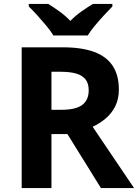

<svg xmlns="http://www.w3.org/2000/svg" viewBox="-20 -954 700 974"><path d="M298 -714Q395 -714 458 -690.5Q521 -667 552 -619.5Q583 -572 583 -500Q583 -451 564.5 -414.5Q546 -378 515.5 -352.5Q485 -327 450 -311L660 0H492L322 -274H241V0H90V-714ZM287 -590H241V-397H290Q365 -397 397.5 -422Q430 -447 430 -496Q430 -530 414.5 -550.5Q399 -571 367.5 -580.5Q336 -590 287 -590ZM251 -774Q237 -797 214.5 -824Q192 -851 168.5 -877Q145 -903 126 -921V-934H225Q251 -918 281 -896.5Q311 -875 337 -848Q363 -875 394 -896.5Q425 -918 451 -934H550V-921Q532 -903 508 -877Q484 -851 461.5 -824Q439 -797 425 -774Z"/></svg>

Font: Noto Sans Armenian
Style: Bold
Weight: 700
Version: Version 2.007